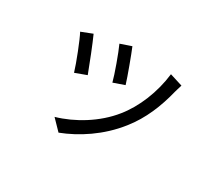

<svg xmlns="http://www.w3.org/2000/svg" viewBox="-123 -810 1246 1118"><g transform="rotate(30 500.0 -250.5)"><path d="M483 -576 410 -551C431 -506 477 -379 488 -334L562 -360C549 -404 500 -536 483 -576ZM759 -547C744 -419 692 -292 621 -205C539 -102 412 -26 296 7L362 75C474 32 596 -46 688 -163C760 -253 803 -360 830 -470C834 -483 838 -499 845 -520ZM251 -526 177 -497C197 -462 251 -324 266 -272L342 -300C323 -352 271 -483 251 -526Z"/></g></svg>

Font: Noto Sans Mono CJK JP Regular
Style: Regular
Weight: 400
Designer: Ryoko NISHIZUKA (kana & ideographs); Paul D. Hunt (Latin, Greek & Cyrillic); Wenlong ZHANG (bopomofo); Sandoll Communica
Foundry: Adobe Systems Incorporated
Version: Version 1.004;PS 1.004;hotconv 1.0.82;makeotf.lib2.5.63406